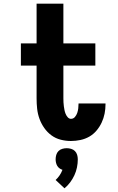

<svg xmlns="http://www.w3.org/2000/svg" viewBox="-20 -755 640 1039"><path d="M364 8Q336 8 308.5 1Q281 -6 258.5 -22.5Q236 -39 219.5 -62.5Q203 -86 193.5 -112.5Q184 -139 181 -166.5Q178 -194 178 -223V-400H93V-520H178V-735H323V-520H496V-400H323V-223Q323 -212 323.5 -201.5Q324 -191 325.5 -180Q327 -169 329 -159Q331 -149 335 -139Q339 -129 346.5 -120.5Q354 -112 364 -112Q377 -112 385.5 -122Q394 -132 398 -144Q402 -156 403.5 -168.5Q405 -181 405 -193V-195H551V-191Q551 -165 546 -140Q541 -115 530 -91.5Q519 -68 502 -48Q485 -28 463 -15.5Q441 -3 415.5 2.5Q390 8 364 8ZM329 264 281 219Q293 208 302.5 194Q312 180 318 164Q309 161 301.5 155.5Q294 150 289.5 142Q285 134 283 125Q281 116 281 107Q281 95 284.5 83Q288 71 296.5 62.5Q305 54 317 50.5Q329 47 341 47Q353 47 365 50.5Q377 54 385.5 62.5Q394 71 397.5 83Q401 95 401 107Q401 129 396.5 151Q392 173 382.5 193.5Q373 214 359.5 232Q346 250 329 264Z"/></svg>

Font: Iosevka Heavy Extended
Style: Regular
Weight: 900
Width: 7
Monospace: yes
Designer: Belleve Invis
Foundry: Belleve Invis
Version: Version 32.5.0; ttfautohint (v1.8.4)